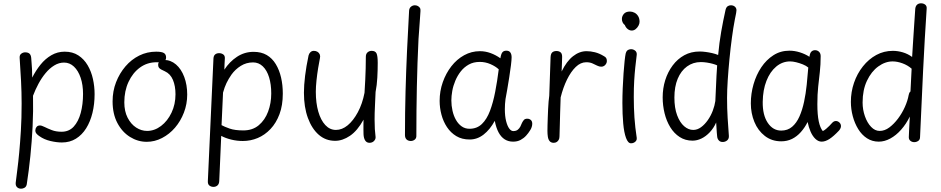

<svg xmlns="http://www.w3.org/2000/svg" viewBox="-20 -849 5700 1163"><path d="M99 -499Q98 -516 109 -524Q120 -532 132 -532Q149 -532 158 -524.5Q167 -517 169 -499Q170 -482 171.5 -465.5Q173 -449 174 -428.5Q175 -408 175 -379Q197 -422 225.5 -457.5Q254 -493 291 -514.5Q328 -536 372 -536Q420 -536 454.5 -513.5Q489 -491 511 -453.5Q533 -416 543 -370.5Q553 -325 553 -279Q553 -218 540 -165Q527 -112 502 -72Q477 -32 440 -9Q403 14 355 14Q323 14 285 5Q247 -4 219 -24Q208 -31 201 -39.5Q194 -48 194 -59Q194 -70 201 -79.5Q208 -89 222 -89Q232 -89 250 -80Q268 -71 293.5 -61Q319 -51 353 -51Q398 -51 426.5 -82Q455 -113 469 -165Q483 -217 483 -280Q483 -335 468.5 -378Q454 -421 428 -445.5Q402 -470 368 -470Q337 -470 308.5 -452.5Q280 -435 256 -406Q232 -377 213 -341.5Q194 -306 180 -269Q182 -175 177.5 -83.5Q173 8 164 96Q155 184 142 268Q139 282 129 288Q119 294 108 294Q93 294 83.5 285Q74 276 75 259Q79 224 85 178.5Q91 133 96.5 74Q102 15 106.5 -58.5Q111 -132 111 -222Q111 -290 107.5 -358Q104 -426 99 -499Z M869 10Q815 10 767.5 -19.5Q720 -49 691 -104Q662 -159 662 -235Q662 -297 683 -351Q704 -405 740 -447Q776 -489 823.5 -512.5Q871 -536 926 -536Q959 -536 972.5 -528Q986 -520 986 -501Q986 -486 976 -478Q966 -470 951 -471Q944 -472 939 -472Q934 -472 929 -472Q872 -472 828 -440Q784 -408 758.5 -353Q733 -298 733 -229Q733 -175 753 -136Q773 -97 804.5 -76.5Q836 -56 871 -56Q916 -56 955.5 -86Q995 -116 1019 -166.5Q1043 -217 1043 -278Q1043 -328 1027.5 -365Q1012 -402 979 -417Q966 -423 956.5 -428Q947 -433 942.5 -439.5Q938 -446 938 -456Q938 -471 947.5 -478.5Q957 -486 973 -486Q1014 -486 1046 -458.5Q1078 -431 1096 -383Q1114 -335 1114 -276Q1114 -219 1094 -167Q1074 -115 1040 -75.5Q1006 -36 961.5 -13Q917 10 869 10Z M1273 -495Q1274 -512 1283.5 -519.5Q1293 -527 1307 -527Q1321 -527 1332 -519.5Q1343 -512 1342 -495Q1340 -475 1340 -458.5Q1340 -442 1339 -427Q1370 -475 1415.5 -505Q1461 -535 1516 -535Q1563 -535 1596 -515.5Q1629 -496 1650.5 -460.5Q1672 -425 1682.5 -379.5Q1693 -334 1693 -282Q1693 -211 1673 -157.5Q1653 -104 1618.5 -67.5Q1584 -31 1541 -13Q1498 5 1451 5Q1415 5 1380.5 -3.5Q1346 -12 1320 -26L1308 248Q1307 266 1297 274.5Q1287 283 1273 283Q1259 283 1248.5 275Q1238 267 1239 248ZM1322 -91Q1340 -81 1371.5 -70Q1403 -59 1454 -59Q1510 -59 1547.5 -90.5Q1585 -122 1604 -173Q1623 -224 1623 -283Q1623 -338 1610 -380.5Q1597 -423 1572 -447Q1547 -471 1513 -471Q1472 -471 1438.5 -450Q1405 -429 1382 -397Q1364 -371 1352 -346Q1340 -321 1331 -288Q1329 -239 1326.5 -189.5Q1324 -140 1322 -91Z M1849 -513Q1852 -525 1860.5 -533Q1869 -541 1881 -541Q1894 -541 1903.5 -535Q1913 -529 1917 -519Q1921 -509 1918 -497Q1913 -473 1907 -436Q1901 -399 1897 -361Q1893 -323 1893 -293Q1893 -225 1908 -173Q1923 -121 1950.5 -91.5Q1978 -62 2015 -62Q2052 -62 2086 -90Q2120 -118 2147.5 -169Q2175 -220 2188 -287Q2191 -332 2192.5 -366.5Q2194 -401 2195 -434Q2196 -467 2196 -505Q2196 -523 2206.5 -532Q2217 -541 2231 -541Q2253 -541 2260.5 -526Q2268 -511 2268 -468Q2268 -424 2265.5 -378.5Q2263 -333 2255 -292Q2253 -244 2251.5 -214Q2250 -184 2249.5 -164.5Q2249 -145 2249 -126Q2249 -92 2250.5 -67Q2252 -42 2255 -19Q2256 -6 2245.5 5Q2235 16 2218 16Q2201 16 2192 2Q2183 -12 2182 -36Q2182 -48 2181.5 -62.5Q2181 -77 2181.5 -92.5Q2182 -108 2182 -124Q2145 -57 2100 -26.5Q2055 4 2010 4Q1953 4 1911 -32.5Q1869 -69 1845 -134.5Q1821 -200 1821 -287Q1821 -332 1828 -389.5Q1835 -447 1849 -513Z M2458 -784Q2459 -800 2469.5 -808.5Q2480 -817 2493 -817Q2502 -817 2510 -813Q2518 -809 2523 -802Q2528 -795 2527 -783Q2525 -753 2523 -724Q2521 -695 2519 -667.5Q2517 -640 2515 -612Q2508 -467 2505 -322.5Q2502 -178 2502 -29Q2503 -12 2492.5 -3.5Q2482 5 2468 5Q2459 5 2451 1.5Q2443 -2 2438 -10Q2433 -18 2433 -30Q2433 -169 2436.5 -295Q2440 -421 2445.5 -542Q2451 -663 2458 -784Z M2643 -238Q2643 -297 2662 -351Q2681 -405 2714 -447.5Q2747 -490 2791.5 -514.5Q2836 -539 2887 -539Q2920 -539 2951.5 -527.5Q2983 -516 3011 -496Q3015 -522 3023 -532Q3031 -542 3047 -542Q3064 -542 3071.5 -531Q3079 -520 3079 -502Q3079 -487 3075 -453.5Q3071 -420 3064.5 -380Q3058 -340 3052 -304Q3046 -268 3042 -249Q3038 -219 3038 -188Q3038 -146 3045.5 -116Q3053 -86 3064.5 -70.5Q3076 -55 3089 -55Q3106 -55 3116 -63Q3126 -71 3132 -82.5Q3138 -94 3142 -105Q3147 -115 3153.5 -122.5Q3160 -130 3174 -130Q3186 -130 3195 -122.5Q3204 -115 3204 -99Q3204 -90 3200.5 -79Q3197 -68 3190 -58Q3181 -43 3167 -27.5Q3153 -12 3133.5 -1.5Q3114 9 3088 9Q3059 9 3037 -5Q3015 -19 3000 -47Q2985 -75 2977 -117Q2948 -64 2909.5 -34Q2871 -4 2825 -4Q2778 -4 2744 -24.5Q2710 -45 2687.5 -79Q2665 -113 2654 -154.5Q2643 -196 2643 -238ZM2714 -241Q2714 -209 2721 -178Q2728 -147 2742 -122.5Q2756 -98 2776.5 -83.5Q2797 -69 2824 -69Q2869 -69 2899 -98Q2929 -127 2948 -177.5Q2967 -228 2979.5 -292.5Q2992 -357 3001 -429Q2982 -447 2951 -460.5Q2920 -474 2886 -474Q2848 -474 2819.5 -458Q2791 -442 2771 -416.5Q2751 -391 2738 -360Q2725 -329 2719.5 -298Q2714 -267 2714 -241Z M3315 -502Q3316 -524 3325.5 -532Q3335 -540 3351 -540Q3365 -540 3375 -532.5Q3385 -525 3385 -505Q3385 -492 3384 -469Q3383 -446 3382 -416Q3412 -478 3451 -508.5Q3490 -539 3533 -539Q3557 -539 3583.5 -532.5Q3610 -526 3638 -509Q3648 -504 3652 -497Q3656 -490 3656 -479Q3656 -471 3651.5 -463Q3647 -455 3639.5 -450Q3632 -445 3622 -445Q3610 -445 3597 -451.5Q3584 -458 3568.5 -465Q3553 -472 3531 -472Q3497 -472 3467.5 -443.5Q3438 -415 3414.5 -367Q3391 -319 3376 -259Q3374 -210 3373 -168.5Q3372 -127 3371 -91.5Q3370 -56 3369 -23Q3369 -10 3364 -1.5Q3359 7 3351.5 11.5Q3344 16 3334 16Q3318 16 3309.5 6Q3301 -4 3298.5 -20.5Q3296 -37 3296 -56Q3296 -70 3296.5 -91Q3297 -112 3298 -137.5Q3299 -163 3300 -187.5Q3301 -212 3303 -234Q3305 -256 3307 -269Z M3747 -734Q3747 -751 3759 -765Q3771 -779 3796 -779Q3810 -779 3823.5 -772Q3837 -765 3845.5 -751Q3854 -737 3854 -717Q3854 -705 3847 -692.5Q3840 -680 3829.5 -672Q3819 -664 3807 -664Q3793 -664 3781.5 -673.5Q3770 -683 3765 -697Q3756 -704 3751.5 -713.5Q3747 -723 3747 -734ZM3770 -525Q3773 -536 3777.5 -541Q3782 -546 3789 -548.5Q3796 -551 3803 -551Q3816 -551 3827 -542.5Q3838 -534 3837 -518Q3832 -478 3828 -440Q3824 -402 3821.5 -359.5Q3819 -317 3819 -261Q3819 -228 3820 -197.5Q3821 -167 3823 -137Q3825 -107 3828.5 -76.5Q3832 -46 3837 -13Q3838 -3 3833 4Q3828 11 3820 15Q3812 19 3802 19Q3784 19 3772 -13.5Q3760 -46 3755 -101Q3750 -156 3750 -225Q3750 -268 3752 -315Q3754 -362 3757 -405Q3760 -448 3763.5 -480Q3767 -512 3770 -525Z M4360 11Q4344 12 4334.5 2Q4325 -8 4324 -23Q4323 -31 4322 -44.5Q4321 -58 4320 -74.5Q4319 -91 4318 -107Q4303 -73 4279.5 -48Q4256 -23 4229 -10Q4202 3 4175 3Q4131 3 4097 -19Q4063 -41 4040 -78.5Q4017 -116 4005.5 -163Q3994 -210 3994 -259Q3994 -314 4009.5 -363.5Q4025 -413 4054.5 -452.5Q4084 -492 4125 -514.5Q4166 -537 4218 -537Q4234 -537 4253.5 -534.5Q4273 -532 4293 -527.5Q4313 -523 4330 -516Q4337 -591 4348.5 -657Q4360 -723 4375 -790Q4379 -805 4387.5 -811Q4396 -817 4407 -817Q4422 -817 4431.5 -808.5Q4441 -800 4441 -787Q4441 -782 4439 -770Q4437 -758 4431 -730Q4422 -684 4413.5 -621Q4405 -558 4398.5 -491Q4392 -424 4388 -362.5Q4384 -301 4384 -256Q4384 -192 4387.5 -135Q4391 -78 4395 -26Q4396 -9 4385.5 0.5Q4375 10 4360 11ZM4065 -258Q4065 -195 4081.5 -151Q4098 -107 4124 -84.5Q4150 -62 4179 -62Q4204 -62 4226.5 -78.5Q4249 -95 4267.5 -121.5Q4286 -148 4297.5 -178.5Q4309 -209 4313 -237Q4315 -273 4316.5 -313Q4318 -353 4320 -390Q4322 -427 4324 -453Q4314 -458 4297.5 -462.5Q4281 -467 4262 -470Q4243 -473 4225 -473Q4178 -473 4141.5 -446.5Q4105 -420 4085 -372Q4065 -324 4065 -258Z M4528 -223Q4528 -282 4544.5 -339Q4561 -396 4591.5 -441.5Q4622 -487 4665 -514.5Q4708 -542 4762 -542Q4793 -542 4825 -532Q4857 -522 4883 -505Q4886 -528 4895 -536.5Q4904 -545 4917 -545Q4931 -545 4941 -535.5Q4951 -526 4951 -509Q4951 -457 4946 -413.5Q4941 -370 4936 -324Q4931 -278 4931 -218Q4931 -153 4939.5 -113.5Q4948 -74 4964 -55Q4974 -60 4984 -68.5Q4994 -77 5003.5 -86.5Q5013 -96 5019 -103Q5024 -109 5030 -112.5Q5036 -116 5043 -116Q5055 -116 5064.5 -107Q5074 -98 5074 -85Q5074 -79 5071 -72Q5068 -65 5062 -58Q5029 -23 5004 -7Q4979 9 4957 9Q4937 9 4919.5 -7.5Q4902 -24 4890 -51.5Q4878 -79 4872 -110Q4855 -76 4831 -49Q4807 -22 4777.5 -7.5Q4748 7 4712 7Q4655 7 4613 -25.5Q4571 -58 4549.5 -110.5Q4528 -163 4528 -223ZM4600 -232Q4599 -152 4630.5 -105Q4662 -58 4712 -58Q4751 -58 4778 -81Q4805 -104 4822.5 -143.5Q4840 -183 4850.5 -232.5Q4861 -282 4866.5 -335.5Q4872 -389 4876 -440Q4863 -451 4843 -459Q4823 -467 4802.5 -472Q4782 -477 4766 -477Q4719 -477 4681.5 -445.5Q4644 -414 4622.5 -359Q4601 -304 4600 -232Z M5524 -796Q5526 -813 5535.5 -821Q5545 -829 5559 -829Q5574 -829 5584.5 -820.5Q5595 -812 5593 -795Q5581 -615 5571.5 -421.5Q5562 -228 5553 -19Q5553 -3 5542 4.5Q5531 12 5518 12Q5504 12 5494 3.5Q5484 -5 5485 -20Q5486 -37 5486.5 -56Q5487 -75 5488.5 -97Q5490 -119 5491 -143Q5469 -98 5438.5 -63.5Q5408 -29 5373 -10Q5338 9 5303 9Q5263 9 5231.5 -11.5Q5200 -32 5178.5 -67Q5157 -102 5145.5 -145Q5134 -188 5134 -232Q5134 -292 5153 -347.5Q5172 -403 5207 -447Q5242 -491 5288 -516Q5334 -541 5388 -541Q5418 -541 5448.5 -532Q5479 -523 5505 -504Q5508 -550 5511 -599.5Q5514 -649 5517.5 -699.5Q5521 -750 5524 -796ZM5205 -228Q5205 -185 5219 -145Q5233 -105 5256.5 -80.5Q5280 -56 5308 -56Q5339 -56 5367 -77Q5395 -98 5419.5 -130.5Q5444 -163 5461 -201Q5478 -239 5484 -273Q5485 -279 5487.5 -285Q5490 -291 5495 -295L5502 -433Q5478 -454 5446.5 -465.5Q5415 -477 5387 -477Q5342 -477 5300 -446.5Q5258 -416 5231.5 -360Q5205 -304 5205 -228Z"/></svg>

Font: Playpen Sans Light
Style: Regular
Weight: 300
Designer: Laura Meseguer, Veronika Burian, José Scaglione
Foundry: TypeTogether
Version: Version 1.001